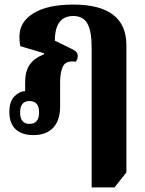

<svg xmlns="http://www.w3.org/2000/svg" viewBox="-20 -580 634 840"><path d="M381 240V-371Q381 -445 362 -477.5Q343 -510 301 -510Q220 -510 220 -402L288 -369Q305 -361 312.5 -354Q320 -347 320 -335Q320 -319 311 -310Q270 -316 256.5 -291.5Q243 -267 243 -218V-114Q243 -54 213 -21.5Q183 11 126 11Q76 11 48.5 -14.5Q21 -40 21 -90Q21 -137 43.5 -159Q66 -181 90 -181V-220Q90 -268 109.5 -296.5Q129 -325 173 -343V-347L69 -378Q66 -393 65.5 -402.5Q65 -412 65 -420Q65 -484 126.5 -522Q188 -560 300 -560Q533 -560 533 -382V174L481 240ZM109 -38Q151 -38 151 -88Q151 -138 109 -138Q68 -138 68 -88Q68 -38 109 -38Z"/></svg>

Font: Noto Serif Thai Condensed ExtraBold
Style: Regular
Weight: 800
Width: 3
Designer: Monotype Design Team
Foundry: Monotype Imaging Inc.
Version: Version 2.002; ttfautohint (v1.8.4.7-5d5b)